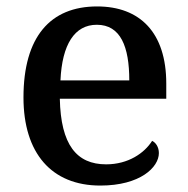

<svg xmlns="http://www.w3.org/2000/svg" viewBox="-20 -567 585 597"><path d="M292 10C416 10 474 -47 474 -91C474 -110 464 -124 453 -129C429 -91 379 -56 310 -56C218 -56 169 -117 166 -260H497V-307C497 -466 415 -547 282 -547C136 -547 53 -452 53 -264C53 -91 140 10 292 10ZM382 -317H168C173 -429 212 -490 281 -490C355 -490 382 -422 382 -317Z"/></svg>

Font: Noto Serif Vithkuqi Medium
Style: Regular
Weight: 500
Version: Version 1.005